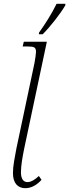

<svg xmlns="http://www.w3.org/2000/svg" viewBox="-20 -979 363 1008"><path d="M184 -799H204C246 -841 297 -907 323 -951V-959H277C251 -905 215 -850 185 -808ZM113 9C146 9 176 -10 198 -35L184 -55C165 -37 144 -23 124 -23C104 -23 90 -39 90 -74C90 -110 98 -153 106 -194L226 -760H105L99 -735H123C160 -735 169 -731 169 -706C169 -697 165 -670 161 -648L66 -199C57 -151 48 -108 48 -70C48 -17 74 9 113 9Z"/></svg>

Font: Noto Serif Condensed ExtraLight
Style: Italic
Weight: 200
Width: 3
Italic angle: -12°
Designer: Monotype Design Team
Foundry: Monotype Imaging Inc.
Version: Version 2.013